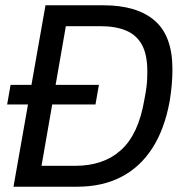

<svg xmlns="http://www.w3.org/2000/svg" viewBox="-20 -706 694 726"><path d="M7 -311 20 -385H354L341 -311ZM31 0 152 -686H371Q498 -686 565 -628Q632 -570 632 -445Q632 -416 629.5 -386.5Q627 -357 622 -326Q603 -219 556.5 -146.5Q510 -74 438.5 -37Q367 0 272 0ZM137 -79H265Q318 -79 361.5 -94Q405 -109 438 -139Q471 -169 493 -216.5Q515 -264 526 -330Q531 -355 533.5 -374Q536 -393 536.5 -408.5Q537 -424 537 -437Q537 -500 516.5 -537Q496 -574 456.5 -590.5Q417 -607 360 -607H229Z"/></svg>

Font: Archivo SemiCondensed
Style: Italic
Weight: 400
Width: 4
Italic angle: -10°
Designer: Hector Gatti
Foundry: Omnibus-Type
Version: Version 2.001